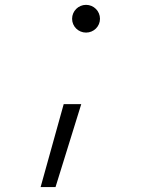

<svg xmlns="http://www.w3.org/2000/svg" viewBox="-20 -547 626 780"><path d="M145 212.9H205.6L310.1 -124H238.8ZM329.6 -414.6C360.8 -414.6 386.2 -439.5 386.2 -470.7C386.2 -502 360.8 -527.3 329.6 -527.3C298.3 -527.3 272.9 -502 272.9 -470.7C272.9 -439.5 298.3 -414.6 329.6 -414.6Z"/></svg>

Font: Cascadia Mono NF Light
Style: Italic
Weight: 300
Italic angle: -10°
Monospace: yes
Designer: Aaron Bell
Foundry: Saja Typeworks
Version: Version 2404.023